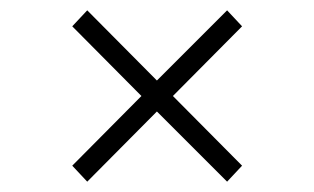

<svg xmlns="http://www.w3.org/2000/svg" viewBox="-20 -536 609 372"><path d="M120 -485 149 -516 284 -380 420 -516 449 -485 315 -350 449 -215 420 -184 284 -320 149 -184 120 -215 254 -350Z"/></svg>

Font: Montserrat Z Light
Style: Regular
Weight: 300
Designer: Julieta Ulanovsky
Foundry: Julieta Ulanovsky
Version: Version 8.000